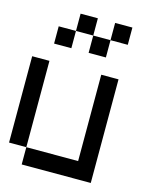

<svg xmlns="http://www.w3.org/2000/svg" viewBox="-131 -987 861 1074"><g transform="rotate(15 300.0 -450.0)"><path d="M0 -100V-600H100V-100ZM100 -100H400V-600H500V0H100ZM100 -700V-800H200V-700ZM200 -800V-900H300V-800ZM300 -700V-800H400V-700ZM400 -800V-900H500V-800Z"/></g></svg>

Font: Galmuri9 Regular
Style: Regular
Weight: 400
Designer: Lee Minseo (quiple)
Version: Version 2.399;hotconv 1.1.1;makeotfexe 2.6.0 DEVELOPMENT